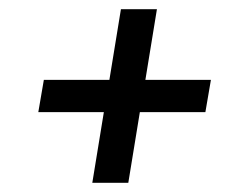

<svg xmlns="http://www.w3.org/2000/svg" viewBox="-20 -548 540 416"><path d="M180 -152 205 -305H63L75 -375H217L242 -528H320L295 -375H437L425 -305H283L258 -152Z"/></svg>

Font: Iosevka Curly Slab
Style: Italic
Weight: 400
Italic angle: -9°
Monospace: yes
Designer: Belleve Invis
Foundry: Belleve Invis
Version: Version 22.1.2; ttfautohint (v1.8.4)